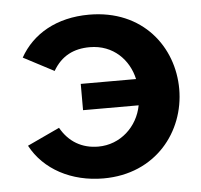

<svg xmlns="http://www.w3.org/2000/svg" viewBox="-44 -579 664 633"><g transform="rotate(-5 288.0 -262.0)"><path d="M274 9C447 9 548 -122 548 -263C548 -402 451 -533 273 -533C165 -533 85 -486 43 -411L144 -358C172 -406 213 -426 266 -426C344 -426 395 -372 409 -308H226V-221H410C397 -151 339 -97 266 -97C212 -97 169 -122 142 -170L35 -120C78 -39 168 9 274 9Z"/></g></svg>

Font: FIGSv2-sans-serif
Style: Bold
Weight: 700
Designer: Matt McInerney, Pablo Impallari, Rodrigo Fuenzalida,Mirko Velimirovic
Foundry: Matt McInerney, Pablo Impallari, Rodrigo Fuenzalida
Version: Version 4.021;hotconv 1.0.109;makeotfexe 2.5.65596